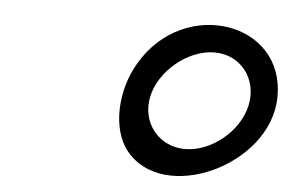

<svg xmlns="http://www.w3.org/2000/svg" viewBox="-38 -1149 782 515"><g transform="rotate(5 352.5 -891.0)"><path d="M324 -979C276 -900 274 -796 317 -741C423 -606 702 -733 705 -918C709 -1121 435 -1165 324 -979ZM365 -891C380 -962 456 -1024 527 -1024C598 -1024 645 -962 630 -891C615 -820 541 -759 470 -759C399 -759 350 -820 365 -891Z"/></g></svg>

Font: Venom Sans
Style: Obl
Weight: 400
Version: Version 1.001